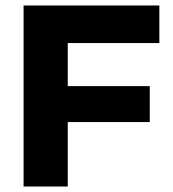

<svg xmlns="http://www.w3.org/2000/svg" viewBox="-20 -680 630 700"><path d="M66 0V-660H227V0ZM145 -235V-366H526V-235ZM145 -523V-660H561V-523Z"/></svg>

Font: Bricolage Grotesque 24pt ExtraBold
Style: Regular
Weight: 800
Designer: Mathieu Triay
Foundry: Atelier Triay
Version: Version 1.001;gftools[0.9.33.dev8+g029e19f]